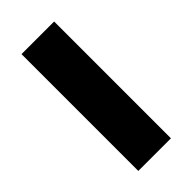

<svg xmlns="http://www.w3.org/2000/svg" viewBox="-13 -394 308 308"><g transform="rotate(45 141.0 -240.0)"><path d="M9 -203V-277H274V-203Z"/></g></svg>

Font: Manuale
Style: Regular
Weight: 400
Designer: Eduardo Tunni / Pablo Cosgaya
Foundry: Eduardo Tunni / Pablo Cosgaya
Version: Version 1.002